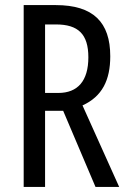

<svg xmlns="http://www.w3.org/2000/svg" viewBox="-20 -734 501 754"><path d="M199 -714H73V0H157V-299H228L355 0H448L304 -320C381 -355 413 -419 413 -513C413 -647 346 -714 199 -714ZM200 -638C287 -638 327 -600 327 -509C327 -416 285 -369 209 -369H157V-638Z"/></svg>

Font: Noto Sans Arabic ExtCond
Style: Regular
Weight: 400
Width: 2
Designer: Monotype Design Team, Nadine Chahine, Nizar Qandah and Khaled Hosny
Foundry: Monotype Imaging Inc.
Version: Version 2.012